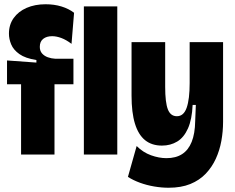

<svg xmlns="http://www.w3.org/2000/svg" viewBox="-20 -726 1102 902"><path d="M79 0V-330H13V-442L151 -432V-444Q99 -452 71 -472Q43 -492 32.5 -517.5Q22 -543 22 -568Q22 -610 44 -641Q66 -672 105 -689Q144 -706 194 -706Q235 -706 269 -695.5Q303 -685 328 -666L316 -520Q291 -539 268 -547.5Q245 -556 225 -556Q199 -556 183 -543.5Q167 -531 167 -506Q167 -487 177.5 -475Q188 -463 204.5 -457Q221 -451 240 -450H325V-330H236V0Z M374 0V-696H531V0Z M772 156Q739 156 704 150Q669 144 637.5 132.5Q606 121 581 105L622 -40Q652 -10 689.5 3.5Q727 17 762 17Q806 17 835.5 -2Q865 -21 880.5 -59.5Q896 -98 897 -157L900 -233H885Q882 -165 863 -122.5Q844 -80 812.5 -61Q781 -42 741 -42Q693 -42 661.5 -67.5Q630 -93 614 -145Q598 -197 598 -277V-528H756V-318Q756 -245 768.5 -212.5Q781 -180 811 -180Q827 -180 838.5 -190Q850 -200 857 -220Q864 -240 867.5 -269Q871 -298 871 -336V-528H1028V-154Q1028 -109 1020 -64.5Q1012 -20 994 19.5Q976 59 946.5 90Q917 121 874 138.5Q831 156 772 156Z"/></svg>

Font: Bricolage Grotesque 72pt SemiCondensed ExtraBold
Style: Regular
Weight: 800
Width: 4
Designer: Mathieu Triay
Foundry: Atelier Triay
Version: Version 1.001;gftools[0.9.33.dev8+g029e19f]